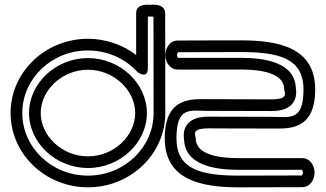

<svg xmlns="http://www.w3.org/2000/svg" viewBox="-20 -776 1393 821"><path d="M871.1 -301.9C1032.6 -301.9 1140.8 -301.2 1141 -301.2C1155.5 -301.2 1168.2 -302.4 1179.5 -304.7C1253.9 -320.1 1247.9 -383.9 1245.2 -396.6C1242.6 -507.7 1116.9 -528.6 1010.1 -528.6C903.6 -528.6 753.9 -528.5 741.1 -528.5C739.9 -529.6 737.1 -533.9 737.1 -540.6C737.1 -547.5 740.2 -551.8 741.1 -552.7C752.6 -552.7 857.6 -553.4 1010.1 -553.4C1173.1 -553.4 1277.7 -526.6 1277.7 -393.9C1277.7 -255.1 1218.5 -276.4 1141.1 -276.4C979.8 -276.4 873.6 -277.3 870.3 -277.1C853.6 -277 844.2 -276 832.7 -273.6C758.2 -258.1 764.3 -194.5 767 -181.7C769.5 -70.6 895.3 -49.8 1002.1 -49.8C1108.6 -49.8 1258.3 -49.8 1271 -49.8C1272.3 -48.7 1275.1 -44.5 1275.1 -37.8C1275.1 -30.9 1272 -26.6 1271 -25.7C1259.6 -25.6 1154.6 -25 1002.1 -25C839 -25 734.5 -51.8 734.5 -184.5C734.5 -323.3 793.6 -301.9 871.1 -301.9ZM871.1 -351.9C801.5 -351.9 684.5 -363.9 684.5 -184.5C684.5 -4.9 842.1 25 1002.1 25C1163.7 25 1272.2 24.3 1272.2 24.3C1306.4 24.3 1325.1 -8.6 1325.1 -37.8C1325.1 -66.9 1306.5 -99.8 1272.1 -99.8C1272.1 -99.8 1113.6 -99.8 1002.1 -99.8C886.8 -99.8 817 -125.5 817 -184.5C817 -196.1 792.9 -227.3 871 -227.1C871.4 -227.1 871.5 -227.1 871.9 -227.2C879.9 -227.2 986.3 -226.4 1141.1 -226.4C1210.6 -226.4 1327.7 -214.5 1327.7 -393.9C1327.7 -573.5 1170 -603.4 1010.1 -603.4C848.4 -603.4 740 -602.6 740 -602.6C705.8 -602.6 687.1 -569.7 687.1 -540.6C687.1 -511.5 705.7 -478.5 740.1 -478.5C740.1 -478.5 898.6 -478.6 1010.1 -478.6C1125.3 -478.6 1195.2 -452.8 1195.2 -393.9C1195.2 -382.3 1219.2 -351 1141.2 -351.2C1141.2 -351.2 1032.7 -351.9 871.1 -351.9ZM686.3 -718.7C686.3 -762.6 629.6 -755.6 621.1 -755.5C614 -755.4 562.2 -761.6 562.2 -719.7L562.2 -540.8C506.8 -583.3 434 -610.2 356.1 -610.2C174.7 -610.2 25.3 -468.9 25.3 -292.6C25.3 -116.3 174.7 25 356.1 25C537.5 25 686.8 -116.3 686.8 -292.6ZM636.3 -704.6 636.8 -292.6C636.8 -145.9 511.8 -25 356.1 -25C200.4 -25 75.3 -145.9 75.3 -292.6C75.3 -439.3 200.4 -560.2 356.1 -560.2C441.1 -560.2 517.3 -524 568.7 -467.2C568.7 -467.2 612.2 -435.5 612.2 -484L612.2 -705C619.6 -705.8 629.4 -705.5 636.3 -704.6ZM104.1 -292.6C104.1 -165.7 218.3 -57.5 356.1 -57.5C493.8 -57.5 608.1 -165.7 608.1 -292.6C608.1 -419.5 493.8 -527.7 356.1 -527.7C218.3 -527.7 104.1 -419.5 104.1 -292.6ZM154.1 -292.6C154.1 -388.7 243.5 -477.7 356.1 -477.7C468.6 -477.7 558.1 -388.7 558.1 -292.6C558.1 -196.5 468.6 -107.5 356.1 -107.5C243.5 -107.5 154.1 -196.5 154.1 -292.6Z"/></svg>

Font: Hi.
Style: Regular
Weight: 400
Designer: Mew Too, Robert Jablonski
Foundry: Cannot Into Space Fonts
Version: Version 1.996